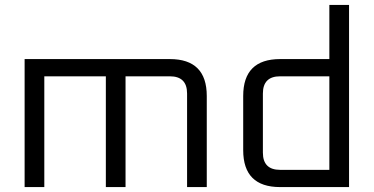

<svg xmlns="http://www.w3.org/2000/svg" viewBox="-20 -760 1518 780"><path d="M80 0V-520H670Q820 -520 820 -370V0H740V-380Q740 -450 670 -450H490V0H410V-450H160V0Z M968 -150V-370Q968 -520 1118 -520H1318V-740H1398V0H1118Q968 0 968 -150ZM1048 -140Q1048 -70 1118 -70H1318V-450H1118Q1048 -450 1048 -380Z"/></svg>

Font: Oxanium
Style: Regular
Weight: 400
Designer: Severin Meyer
Version: Version 1.001